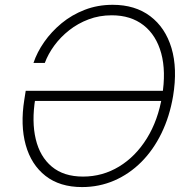

<svg xmlns="http://www.w3.org/2000/svg" viewBox="-20 -757 772 787"><path d="M316.4 9.8Q225.1 9.8 166.5 -36.1Q107.9 -82 85.4 -162.8Q63 -243.7 79.6 -348.1L85.4 -384.8H660.2L653.3 -343.3H107.4L124.5 -352.1Q109.4 -258.8 126.5 -186.8Q143.6 -114.7 192.4 -74Q241.2 -33.2 320.3 -33.2Q400.4 -33.2 468 -74.2Q535.6 -115.2 581.8 -189.5Q627.9 -263.7 644.5 -363.3Q661.1 -463.9 640.9 -538.3Q620.6 -612.8 568.4 -653.6Q516.1 -694.3 438 -694.3Q387.2 -694.3 343.3 -677.7Q299.3 -661.1 263.7 -633.1Q228 -605 202.6 -570.3Q177.2 -535.6 163.6 -499H117.2Q131.8 -543 161.4 -585.2Q190.9 -627.4 232.7 -661.9Q274.4 -696.3 327.4 -716.8Q380.4 -737.3 441.9 -737.3Q533.7 -737.3 595.7 -690.7Q657.7 -644 682.9 -560.1Q708 -476.1 689.5 -363.3Q675.3 -279.3 641.8 -210.7Q608.4 -142.1 559.1 -92.8Q509.8 -43.5 448 -16.8Q386.2 9.8 316.4 9.8Z"/></svg>

Font: Inter 20pt ExtraLight
Style: Italic
Weight: 250
Italic angle: -9.3988°
Version: Version 4.001;git-66647c0bb